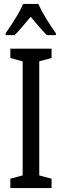

<svg xmlns="http://www.w3.org/2000/svg" viewBox="-20 -963 318 983"><path d="M244 0H33V-48L96 -65V-649L33 -666V-714H244V-666L181 -649V-65L244 -48ZM176 -943H98Q85 -911 60 -870.5Q35 -830 9 -793V-783H55Q72 -800 93.5 -825.5Q115 -851 137 -877Q159 -851 179.5 -827Q200 -803 220 -783H266V-793Q242 -826 216.5 -867.5Q191 -909 176 -943Z"/></svg>

Font: Noto Sans Display Condensed
Style: Regular
Weight: 400
Width: 3
Designer: Monotype Design Team
Foundry: Monotype Imaging Inc.
Version: Version 1.900